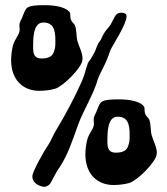

<svg xmlns="http://www.w3.org/2000/svg" viewBox="-20 -711 645 742"><path d="M298 -476C298 -479 299 -482 299 -485C299 -508 283 -536 279 -553C274 -573 277 -593 270 -612C267 -620 258 -625 255 -633C249 -647 254 -658 249 -664C233 -685 189 -691 153 -691C79 -691 82 -682 69 -652C63 -633 55 -629 55 -612C55 -607 56 -602 56 -597C56 -575 37 -564 29 -531C25 -513 23 -495 23 -479C23 -400 71 -360 132 -360C153 -360 176 -363 193 -368C225 -378 293 -447 298 -476ZM193 -528C188 -508 186 -485 140 -485C116 -485 108 -499 108 -525C108 -559 107 -624 147 -624C186 -624 194 -596 194 -556C194 -545 194 -534 193 -528ZM468 -654C467 -658 459 -662 449 -662C425 -662 424 -644 408 -617C397 -599 386 -596 369 -556C354 -539 352 -521 345 -508C336 -491 326 -476 320 -468C311 -444 308 -422 295 -394C269 -336 232 -265 198 -210C185 -189 177 -166 166 -150C147 -123 105 -46 105 -30C105 0 138 11 153 11C155 10 163 10 172 1C179 -6 192 -40 212 -67C244 -117 259 -166 283 -232C301 -281 345 -354 358 -405C375 -448 384 -451 407 -518C417 -539 469 -617 469 -648C469 -650 469 -652 468 -654ZM585 -112C585 -115 586 -118 586 -121C586 -144 570 -172 566 -189C561 -209 564 -229 557 -248C554 -256 545 -261 542 -269C536 -283 541 -294 536 -300C520 -321 476 -327 440 -327C366 -327 369 -318 356 -288C350 -269 342 -265 342 -248C342 -243 343 -238 343 -233C343 -211 324 -200 316 -167C312 -149 310 -131 310 -115C310 -36 358 4 419 4C440 4 463 1 480 -4C512 -14 580 -83 585 -112ZM480 -164C475 -144 473 -121 427 -121C403 -121 395 -135 395 -161C395 -195 394 -260 434 -260C473 -260 481 -232 481 -192C481 -181 481 -170 480 -164Z"/></svg>

Font: Freckle Face
Style: Regular
Weight: 400
Designer: Astigmatic (AOETI)
Foundry: Astigmatic (AOETI)
Version: Version 1.000